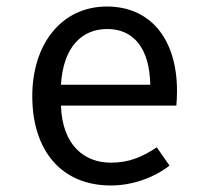

<svg xmlns="http://www.w3.org/2000/svg" viewBox="-20 -558 640 589"><path d="M167 -234H521C522 -245 523 -261 523 -279C523 -439 441 -538 308 -538C168 -538 79 -422 79 -263C79 -99 166 11 320 11C385 11 451 -12 500 -50L461 -106C414 -75 374 -59 320 -59C239 -59 171 -112 167 -234ZM309 -469C389 -469 439 -411 441 -298H167C174 -414 231 -469 309 -469Z"/></svg>

Font: FiraMono Nerd Font
Style: Regular
Weight: 400
Designer: Carrois Corporate & Edenspiekermann AG
Foundry: Carrois Corporate GbR & Edenspiekermann AG
Version: Version 003.206;Nerd Fonts 3.3.0